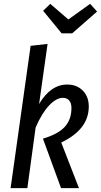

<svg xmlns="http://www.w3.org/2000/svg" viewBox="-20 -977 524 997"><path d="M183 -437Q243 -538 329 -538Q379 -538 410 -506.5Q441 -475 441 -424Q441 -305 298 -237L390 0H297L203 -257Q283 -281 317 -319Q351 -357 351 -416Q351 -442 339 -455.5Q327 -469 306 -469Q273 -469 235.5 -430Q198 -391 165 -315L122 0H35L139 -739L227 -749ZM448 -957 484 -917 355 -804H300L204 -921L241 -957L335 -876Z"/></svg>

Font: Fira Sans Extra Condensed
Style: Italic
Weight: 400
Width: 3
Italic angle: -8°
Designer: Carrois Corporate & Edenspiekermann AG
Foundry: Carrois Corporate GbR & Edenspiekermann AG
Version: Version 4.203